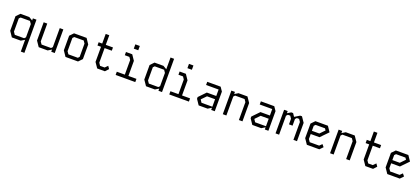

<svg xmlns="http://www.w3.org/2000/svg" viewBox="81 -2287 8839 4037"><g transform="rotate(20 4500.0 -268.0)"><path d="M160 -528 80 -445.5V-119.5L160 0H359L439 -47.5V215.5H519V-527.5H439V-480L358 -528ZM160 -130V-425L191 -456H399.5L439 -400V-103L408 -72H199Z M1040 -528V-103L1011 -72.5H798.5L760 -129V-528H680V-119L761 0H960.5L1041.5 -48.5V0H1120V-528Z M1359.5 -528 1280 -445.5V-119.5L1360.5 0H1640.5L1720 -82.5V-408.5L1640.5 -528ZM1360 -129V-424L1390.5 -456H1602L1640 -399.5V-103L1610.5 -72H1399Z M1989.5 -744H2069.5V-528.5H2230.5V-456H2069.5V-129.5L2107.5 -72.5H2209.5L2269 -132L2309.5 -72.5L2242 0H2069.5L1989.5 -117.5V-456H1910V-528.5H1989.5Z M2520 -532.5H2660L2740 -414V-77H2920V-5H2480.5V-77H2660V-404L2622.5 -460.5H2520ZM2650 -655V-751H2750V-655Z M3440 -744H3520V0H3440V-47.5L3360.5 0H3162L3080 -120V-444.5L3160 -528.5H3360.5L3440 -481ZM3160 -129.5 3198.5 -72.5H3410.5L3440 -102V-399L3401.5 -456H3191.5L3160 -424Z M3720 -532.5H3860L3940 -414V-77H4120V-5H3680.5V-77H3860V-404L3822.5 -460.5H3720ZM3850 -655V-751H3950V-655Z M4340 -528V-457H4620V-312.5H4409L4260 -158V-119L4340 0H4540L4620 -48.5V0H4700V-439.5L4640 -528ZM4340 -129V-137L4440 -240H4620V-72.5H4377Z M4880 -528V0H4960V-424L4990 -456H5202L5240 -400V0H5320V-410L5240 -528H5040L4960 -480V-528Z M5540 -528V-457H5820V-312.5H5609L5460 -158V-119L5540 0H5740L5820 -48.5V0H5900V-439.5L5840 -528ZM5540 -129V-137L5640 -240H5820V-72.5H5577Z M6060 -528V0H6140V-424L6170 -456H6223L6261 -399.5V-275H6341V-424L6371 -456H6422L6460 -399.5V0H6540V-409.5L6460 -528H6420.5L6307 -459.5L6261 -528H6219.5L6140 -480V-528Z M6760 -528 6680 -445V-119.5L6760.5 0H7040L7109 -72L7065 -126L7009.5 -72H6798.5L6760 -129V-240.5H6956.5L7120 -409L7040 -528ZM6760 -424.5 6791 -456H7001L7027.5 -417.5L6926.5 -312.5H6760Z M7280 -528V0H7360V-424L7390 -456H7602L7640 -400V0H7720V-410L7640 -528H7440L7360 -480V-528Z M7989.5 -744H8069.5V-528.5H8230.5V-456H8069.5V-129.5L8107.5 -72.5H8209.5L8269 -132L8309.5 -72.5L8242 0H8069.5L7989.5 -117.5V-456H7910V-528.5H7989.5Z M8560 -528 8480 -445V-119.5L8560.5 0H8840L8909 -72L8865 -126L8809.5 -72H8598.5L8560 -129V-240.5H8756.5L8920 -409L8840 -528ZM8560 -424.5 8591 -456H8801L8827.5 -417.5L8726.5 -312.5H8560Z"/></g></svg>

Font: Kode Mono
Style: Regular
Weight: 400
Monospace: yes
Designer: Isa Ozler
Foundry: Kadena LLC
Version: Version 1.000;gftools[0.9.28]